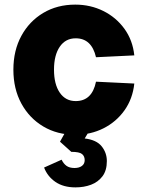

<svg xmlns="http://www.w3.org/2000/svg" viewBox="-20 -572 640 832"><path d="M306 12Q228 12 167.5 -24Q107 -60 72.5 -123.5Q38 -187 38 -270Q38 -353 72.5 -416.5Q107 -480 167.5 -516Q228 -552 306 -552Q372 -552 427.5 -524.5Q483 -497 519 -447.5Q555 -398 562 -332L396 -324Q377 -406 308 -406Q264 -406 239 -369.5Q214 -333 214 -270Q214 -207 239 -170.5Q264 -134 308 -134Q379 -134 396 -218L562 -210Q555 -144 519.5 -94Q484 -44 428.5 -16Q373 12 306 12ZM307 240Q255 240 220.5 216.5Q186 193 171 154L247 120Q255 137 268 146.5Q281 156 303 156Q323 156 335 147Q347 138 347 122Q347 105 335.5 95.5Q324 86 289 86L240 42L269 -10H370L347 28Q398 34 420.5 62Q443 90 443 126Q443 167 424 192Q405 217 374.5 228.5Q344 240 307 240Z"/></svg>

Font: Geist Mono Black
Style: Regular
Weight: 900
Monospace: yes
Designer: Basement.studio, Andrés Briganti, Mateo Zaragoza
Foundry: Basement.studio, Vercel, Andrés Briganti, Guido Ferreyra, Mateo Zaragoza
Version: Version 1.500; ttfautohint (v1.8.4.7-5d5b)